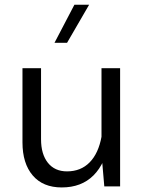

<svg xmlns="http://www.w3.org/2000/svg" viewBox="-20 -797 621 821"><path d="M493.6 -505.4H414V-139L426 0H493.6ZM76.1 -188.3Q76.1 -98.2 119.9 -46.8Q163.8 4.5 244.1 4.5Q328.2 4.5 379.9 -47.1Q431.6 -98.8 450 -200.9L414.3 -213.5Q401.3 -141.6 363.5 -102.9Q325.7 -64.2 266.6 -64.2Q214 -64.2 184.7 -101Q155.5 -137.9 155.5 -201.3V-505.4H76.1ZM298.1 -776.7 213 -613.9H266.7L361.1 -776.7Z"/></svg>

Font: Estedad-FD VF
Style: Regular
Weight: 100
Designer: Amin Abedi
Version: Version 7.3